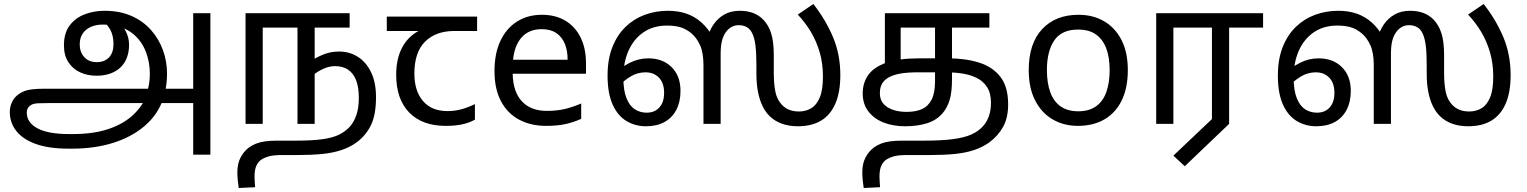

<svg xmlns="http://www.w3.org/2000/svg" viewBox="-20 -620 7644 961"><path d="M321 124Q224 124 159 100.5Q94 77 61.5 35.5Q29 -6 29 -60Q29 -85 40 -109Q51 -133 74 -149Q87 -158 102 -164Q117 -170 141.5 -173Q166 -176 206 -176H953L956 -104H217Q186 -104 169.5 -103Q153 -102 145 -99Q137 -96 129 -90Q114 -78 114 -56Q114 -7 167 22Q220 51 327 51H344Q445 51 517.5 27.5Q590 4 637.5 -37Q685 -78 709 -130L713 -149Q722 -174 726 -199.5Q730 -225 730 -251Q730 -309 710 -361Q690 -413 648.5 -448.5Q607 -484 542 -494Q529 -496 517.5 -496.5Q506 -497 493 -497Q462 -497 436 -486Q410 -475 394.5 -453Q379 -431 379 -397Q379 -360 401.5 -334.5Q424 -309 465 -309Q503 -309 525.5 -332.5Q548 -356 548 -400Q548 -433 537.5 -459.5Q527 -486 501 -510L558 -527Q576 -512 591.5 -492Q607 -472 616.5 -447.5Q626 -423 626 -396Q626 -361 615.5 -332.5Q605 -304 584 -283.5Q563 -263 532.5 -252Q502 -241 463 -241Q418 -241 381 -258Q344 -275 322 -309Q300 -343 300 -393Q300 -455 329 -493Q358 -531 404.5 -548.5Q451 -566 503 -566Q580 -566 638.5 -540Q697 -514 736.5 -469Q776 -424 796 -368Q816 -312 816 -252Q816 -225 813 -199.5Q810 -174 804 -150L798 -128Q770 -46 704.5 10Q639 66 546.5 95Q454 124 342 124ZM947 154V-554H1033V154Z M1678 -362Q1729 -362 1770.5 -336Q1812 -310 1837 -259Q1862 -208 1862 -134Q1862 -44 1836 8Q1810 60 1763 94Q1731 117 1689.5 131Q1648 145 1594 150.5Q1540 156 1468 156H1393Q1351 156 1328 162Q1305 168 1288 179Q1272 190 1263 210Q1254 230 1254 263Q1254 278 1255 291.5Q1256 305 1257 317L1175 321Q1172 303 1170 281.5Q1168 260 1168 243Q1168 199 1184 168.5Q1200 138 1225 119Q1243 106 1262.5 98.5Q1282 91 1307.5 87.5Q1333 84 1366 84H1459Q1541 84 1592.5 77Q1644 70 1676 54.5Q1708 39 1731 14Q1751 -8 1763.5 -43.5Q1776 -79 1776 -131Q1776 -183 1762.5 -218Q1749 -253 1722.5 -271Q1696 -289 1657 -289Q1629 -289 1600.5 -276.5Q1572 -264 1551 -247L1548 -322Q1574 -338 1606 -350Q1638 -362 1678 -362ZM1209 0V-554H1730V-482H1555V0H1469V-482H1295V0Z M2211 10Q2093 10 2028 -57Q1963 -124 1963 -245Q1963 -325 1992 -380.5Q2021 -436 2075 -465H1916V-537H2368V-465H2255Q2161 -465 2107.5 -411.5Q2054 -358 2054 -252Q2054 -165 2097 -114.5Q2140 -64 2220 -64Q2257 -64 2291 -73.5Q2325 -83 2357 -99V-21Q2328 -5 2293 2.5Q2258 10 2211 10Z M2692 -546Q2761 -546 2810.5 -516Q2860 -486 2886.5 -431.5Q2913 -377 2913 -304V-251H2546Q2548 -160 2592.5 -112.5Q2637 -65 2717 -65Q2768 -65 2807.5 -74.5Q2847 -84 2889 -102V-25Q2848 -7 2808 1.5Q2768 10 2713 10Q2637 10 2578.5 -21Q2520 -52 2487.5 -113.5Q2455 -175 2455 -264Q2455 -352 2484.5 -415Q2514 -478 2567.5 -512Q2621 -546 2692 -546ZM2691 -474Q2628 -474 2591.5 -433.5Q2555 -393 2548 -321H2821Q2821 -367 2807 -401Q2793 -435 2764.5 -454.5Q2736 -474 2691 -474Z M3213 12Q3160 12 3116 -14Q3072 -40 3046.5 -96.5Q3021 -153 3021 -242Q3021 -323 3045 -384Q3069 -445 3111 -485.5Q3153 -526 3207.5 -546Q3262 -566 3323 -566Q3375 -566 3416.5 -551.5Q3458 -537 3491.5 -507Q3525 -477 3551 -430L3522 -433Q3531 -468 3552 -498.5Q3573 -529 3605.5 -547.5Q3638 -566 3683 -566Q3720 -566 3749.5 -555Q3779 -544 3801 -521Q3827 -494 3840 -452.5Q3853 -411 3853 -343V-255Q3853 -200 3861 -160.5Q3869 -121 3894 -95Q3909 -79 3930 -70.5Q3951 -62 3979 -62Q4013 -62 4040 -78Q4067 -94 4083 -132Q4099 -170 4099 -237Q4099 -303 4082.5 -359Q4066 -415 4038 -461.5Q4010 -508 3973 -547L4051 -600Q4113 -521 4149.5 -434Q4186 -347 4186 -244Q4186 -159 4161.5 -102Q4137 -45 4090 -16.5Q4043 12 3973 12Q3930 12 3894.5 -0.5Q3859 -13 3833 -38Q3812 -58 3797 -88.5Q3782 -119 3774 -159.5Q3766 -200 3766 -250V-288Q3766 -353 3761.5 -390Q3757 -427 3747 -449Q3737 -473 3719 -483.5Q3701 -494 3678 -494Q3657 -494 3641.5 -485Q3626 -476 3616 -463Q3601 -444 3594 -417.5Q3587 -391 3587 -351V0H3501V-293Q3501 -356 3484 -393.5Q3467 -431 3441 -453Q3413 -476 3384.5 -484Q3356 -492 3319 -492Q3250 -492 3201 -458.5Q3152 -425 3126 -366.5Q3100 -308 3100 -232Q3100 -168 3115.5 -129Q3131 -90 3157.5 -73Q3184 -56 3217 -56Q3243 -56 3262.5 -67.5Q3282 -79 3293 -101Q3304 -123 3304 -155Q3304 -205 3278 -231.5Q3252 -258 3211 -258Q3171 -258 3136 -237Q3101 -216 3072 -184L3057 -248Q3087 -283 3131.5 -305.5Q3176 -328 3225 -328Q3297 -328 3341.5 -284Q3386 -240 3386 -165Q3386 -110 3365 -70Q3344 -30 3305.5 -9Q3267 12 3213 12Z M4510 12Q4450 12 4402 -7Q4354 -26 4326 -63Q4298 -100 4298 -152Q4298 -206 4326.5 -245.5Q4355 -285 4417 -306.5Q4479 -328 4581 -328H4726Q4813 -328 4881 -306.5Q4949 -285 4987.5 -235Q5026 -185 5026 -98Q5026 -31 5001 14.5Q4976 60 4930 94Q4897 117 4855.5 131Q4814 145 4760 150.5Q4706 156 4634 156H4521Q4479 156 4456 162Q4433 168 4416 179Q4400 190 4391 210Q4382 230 4382 263Q4382 278 4383 291.5Q4384 305 4385 317L4303 321Q4300 303 4298 281.5Q4296 260 4296 243Q4296 199 4312 168.5Q4328 138 4353 119Q4371 106 4390.5 98.5Q4410 91 4435.5 87.5Q4461 84 4494 84H4603Q4692 84 4749 76.5Q4806 69 4841 53.5Q4876 38 4899 13Q4919 -9 4929.5 -38.5Q4940 -68 4940 -105Q4940 -154 4920.5 -184Q4901 -214 4868.5 -230Q4836 -246 4796.5 -252Q4757 -258 4716 -258H4574Q4523 -258 4487.5 -252Q4452 -246 4427 -232Q4405 -219 4394.5 -200.5Q4384 -182 4384 -153Q4384 -107 4422 -83.5Q4460 -60 4518 -60Q4562 -60 4593.5 -73.5Q4625 -87 4642.5 -120.5Q4660 -154 4660 -213V-482H4488V-302L4409 -286V-554H4932V-482H4745V-226Q4745 -159 4733.5 -121Q4722 -83 4701 -57Q4670 -19 4621.5 -3.5Q4573 12 4510 12Z M5625 -269Q5625 -180 5594.5 -117.5Q5564 -55 5508 -22.5Q5452 10 5375 10Q5304 10 5248.5 -22.5Q5193 -55 5161 -117.5Q5129 -180 5129 -269Q5129 -402 5196 -474Q5263 -546 5378 -546Q5451 -546 5506.5 -513.5Q5562 -481 5593.5 -419.5Q5625 -358 5625 -269ZM5220 -269Q5220 -206 5236.5 -159.5Q5253 -113 5288 -88Q5323 -63 5377 -63Q5431 -63 5466 -88Q5501 -113 5517.5 -159.5Q5534 -206 5534 -269Q5534 -333 5517 -378Q5500 -423 5465.5 -447.5Q5431 -472 5376 -472Q5294 -472 5257 -418Q5220 -364 5220 -269Z M5910 212 5853 159 6046 -24V-482H5853V0H5767V-554H6302V-482H6132V0Z M6568 12Q6515 12 6471 -14Q6427 -40 6401.5 -96.5Q6376 -153 6376 -242Q6376 -323 6400 -384Q6424 -445 6466 -485.5Q6508 -526 6562.5 -546Q6617 -566 6678 -566Q6730 -566 6771.5 -551.5Q6813 -537 6846.5 -507Q6880 -477 6906 -430L6877 -433Q6886 -468 6907 -498.5Q6928 -529 6960.5 -547.5Q6993 -566 7038 -566Q7075 -566 7104.5 -555Q7134 -544 7156 -521Q7182 -494 7195 -452.5Q7208 -411 7208 -343V-255Q7208 -200 7216 -160.5Q7224 -121 7249 -95Q7264 -79 7285 -70.5Q7306 -62 7334 -62Q7368 -62 7395 -78Q7422 -94 7438 -132Q7454 -170 7454 -237Q7454 -303 7437.5 -359Q7421 -415 7393 -461.5Q7365 -508 7328 -547L7406 -600Q7468 -521 7504.5 -434Q7541 -347 7541 -244Q7541 -159 7516.5 -102Q7492 -45 7445 -16.5Q7398 12 7328 12Q7285 12 7249.5 -0.5Q7214 -13 7188 -38Q7167 -58 7152 -88.5Q7137 -119 7129 -159.5Q7121 -200 7121 -250V-288Q7121 -353 7116.5 -390Q7112 -427 7102 -449Q7092 -473 7074 -483.5Q7056 -494 7033 -494Q7012 -494 6996.5 -485Q6981 -476 6971 -463Q6956 -444 6949 -417.5Q6942 -391 6942 -351V0H6856V-293Q6856 -356 6839 -393.5Q6822 -431 6796 -453Q6768 -476 6739.5 -484Q6711 -492 6674 -492Q6605 -492 6556 -458.5Q6507 -425 6481 -366.5Q6455 -308 6455 -232Q6455 -168 6470.5 -129Q6486 -90 6512.5 -73Q6539 -56 6572 -56Q6598 -56 6617.5 -67.5Q6637 -79 6648 -101Q6659 -123 6659 -155Q6659 -205 6633 -231.5Q6607 -258 6566 -258Q6526 -258 6491 -237Q6456 -216 6427 -184L6412 -248Q6442 -283 6486.5 -305.5Q6531 -328 6580 -328Q6652 -328 6696.5 -284Q6741 -240 6741 -165Q6741 -110 6720 -70Q6699 -30 6660.5 -9Q6622 12 6568 12Z"/></svg>

Font: ltamil05
Style: Book
Weight: 400
Designer: Jelle Bosma - Monotype Design Team
Foundry: Monotype Imaging Inc.
Version: Version 2.003